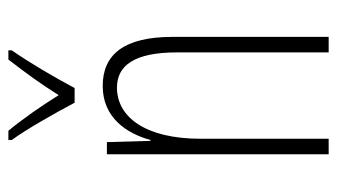

<svg xmlns="http://www.w3.org/2000/svg" viewBox="-193 -611 804 458"><g transform="rotate(-90 209.0 -382.0)"><path d="M193 -606H228C253 -653 288 -713 318 -756V-764H296C262 -720 238 -687 211 -644C185 -686 152 -733 126 -764H104V-756C129 -722 167 -655 193 -606ZM233 -539C158 -539 120 -483 104 -425H102L99 -529H70V0H107V-305C107 -439 160 -505 229 -505C282 -505 313 -463 313 -362V0H350V-373C350 -488 308 -539 233 -539Z"/></g></svg>

Font: Noto Sans Sinhala ExtraCondensed ExtraLight
Style: Regular
Weight: 200
Width: 2
Designer: Jelle Bosma - Monotype Design Team
Foundry: Monotype Imaging Inc.
Version: Version 2.006